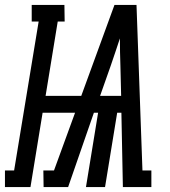

<svg xmlns="http://www.w3.org/2000/svg" viewBox="-65 -755 685 775"><path d="M-45 0V-67H-8L91 -668H63V-735H195L196 -668H168L119 -368H263L397 -735H486L510 -67H546V0H431L425 -300H408L359 0H282L331 -300H314L210 0H111L110 -67H153L238 -300H107L58 0ZM339 -368H424L421 -490Q420 -517 419.5 -544.5Q419 -572 419 -600Q410 -572 400.5 -544.5Q391 -517 382 -490Z"/></svg>

Font: Iosevka HT Medium Extended
Style: Italic
Weight: 500
Width: 7
Italic angle: -9°
Monospace: yes
Designer: Belleve Invis
Foundry: Belleve Invis
Version: Version 32.3.0; ttfautohint (v1.8.4)